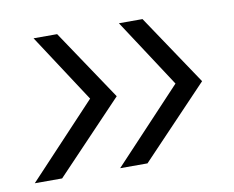

<svg xmlns="http://www.w3.org/2000/svg" viewBox="-52 -522 615 505"><g transform="rotate(-10 255.5 -269.0)"><path d="M231 -81 413 -275 294 -457H357L483 -269L304 -81ZM3 -81 185 -275 66 -457H129L255 -269L76 -81Z"/></g></svg>

Font: Plus Jakarta Sans Light
Style: Italic
Weight: 300
Italic angle: -8°
Designer: Gumpita Rahayu
Foundry: Tokotype
Version: Version 2.071; ttfautohint (v1.8.4.7-5d5b);gftools[0.9.29]